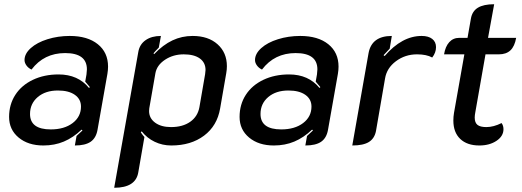

<svg xmlns="http://www.w3.org/2000/svg" viewBox="-20 -679 2470 908"><path d="M23 -126Q23 -185 52.5 -230.5Q82 -276 135.5 -301.5Q189 -327 257 -327Q349 -327 401 -263L405 -267L383 -293L389 -327Q391 -343 391 -351Q391 -428 288 -428Q188 -428 129 -350Q114 -357 105 -369.5Q96 -382 96 -395Q96 -425 125.5 -451.5Q155 -478 204.5 -493.5Q254 -509 310 -509Q394 -509 442.5 -470Q491 -431 491 -364Q491 -348 488 -330L441 -64Q434 -26 408.5 -8.5Q383 9 334 9L342 -36L370 -62L366 -66Q326 -28 282 -9.5Q238 9 185 9Q113 9 68 -28.5Q23 -66 23 -126ZM363 -175Q363 -210 334 -230.5Q305 -251 254 -251Q195 -251 158.5 -220Q122 -189 122 -140Q122 -67 220 -67Q284 -67 323.5 -97Q363 -127 363 -175Z M634 -433Q640 -469 668.5 -489Q697 -509 741 -509L731 -454Q715 -438 706 -427L709 -423Q751 -467 795.5 -488Q840 -509 891 -509Q965 -509 1009 -469.5Q1053 -430 1053 -366Q1053 -350 1050 -333L1021 -166Q1007 -84 945 -37.5Q883 9 790 9Q748 9 711.5 -8.5Q675 -26 650 -58L646 -53Q656 -38 663 -31L634 136Q622 209 520 209ZM923 -172 950 -328Q952 -342 952 -348Q952 -383 925 -402.5Q898 -422 849 -422Q799 -422 760.5 -396.5Q722 -371 715 -333L686 -167Q685 -162 685 -154Q685 -120 713.5 -99Q742 -78 789 -78Q844 -78 879.5 -103Q915 -128 923 -172Z M1113 -126Q1113 -185 1142.5 -230.5Q1172 -276 1225.5 -301.5Q1279 -327 1347 -327Q1439 -327 1491 -263L1495 -267L1473 -293L1479 -327Q1481 -343 1481 -351Q1481 -428 1378 -428Q1278 -428 1219 -350Q1204 -357 1195 -369.5Q1186 -382 1186 -395Q1186 -425 1215.5 -451.5Q1245 -478 1294.5 -493.5Q1344 -509 1400 -509Q1484 -509 1532.5 -470Q1581 -431 1581 -364Q1581 -348 1578 -330L1531 -64Q1524 -26 1498.5 -8.5Q1473 9 1424 9L1432 -36L1460 -62L1456 -66Q1416 -28 1372 -9.5Q1328 9 1275 9Q1203 9 1158 -28.5Q1113 -66 1113 -126ZM1453 -175Q1453 -210 1424 -230.5Q1395 -251 1344 -251Q1285 -251 1248.5 -220Q1212 -189 1212 -140Q1212 -67 1310 -67Q1374 -67 1413.5 -97Q1453 -127 1453 -175Z M1801 -308 1758 -59Q1751 -24 1724.5 -7.5Q1698 9 1646 9L1723 -428Q1738 -509 1833 -509L1823 -449Q1812 -438 1794 -418L1799 -414Q1881 -509 1974 -509Q2006 -509 2024 -495Q2042 -481 2042 -456Q2042 -430 2024 -407Q1997 -422 1952 -422Q1896 -422 1852.5 -389.5Q1809 -357 1801 -308Z M2124 -109Q2124 -127 2127 -145L2176 -422H2080Q2086 -459 2104.5 -479.5Q2123 -500 2152 -500H2191L2207 -591Q2213 -626 2240 -642.5Q2267 -659 2317 -659L2288 -500H2421Q2414 -460 2394 -441Q2374 -422 2339 -422H2276L2228 -149Q2225 -134 2225 -123Q2225 -99 2238 -88.5Q2251 -78 2280 -78Q2314 -78 2352 -97Q2361 -85 2361 -68Q2361 -35 2328 -13Q2295 9 2247 9Q2189 9 2156.5 -22Q2124 -53 2124 -109Z"/></svg>

Font: K2D Medium
Style: Italic
Weight: 500
Italic angle: -10°
Designer: Katatrad Aksorn Co.,Ltd.
Foundry: Cadson Demak Co.,Ltd.
Version: Version 1.000; ttfautohint (v1.6)